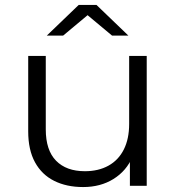

<svg xmlns="http://www.w3.org/2000/svg" viewBox="-20 -751 712 776"><path d="M316 5Q249 5 199 -20Q149 -45 121.5 -95Q94 -145 94 -220V-525H165V-228Q165 -144 206.5 -101.5Q248 -59 323 -59Q378 -59 418.5 -81.5Q459 -104 480.5 -147Q502 -190 502 -250V-525H573V0H505V-144L516 -118Q491 -60 438.5 -27.5Q386 5 316 5ZM169 -607 298 -731H370L499 -607H433L306 -713H362L235 -607Z"/></svg>

Font: Montserrat Thin
Style: Regular
Weight: 400
Version: Version 9.000